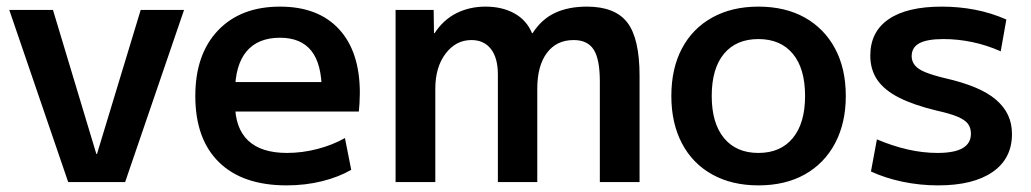

<svg xmlns="http://www.w3.org/2000/svg" viewBox="-20 -550 3114 580"><path d="M186 0 8 -520H140L271 -85H273L405 -520H536L358 0Z M846 10Q713 10 641.5 -60Q570 -130 570 -260Q570 -386 638.5 -458Q707 -530 826 -530Q941 -530 1004 -462Q1067 -394 1067 -269Q1067 -255 1066 -238Q1065 -221 1064 -213H638V-302H970L952 -275Q952 -357 920.5 -396.5Q889 -436 826 -436Q759 -436 724.5 -394.5Q690 -353 690 -272V-237Q690 -163 729.5 -125.5Q769 -88 847 -88Q893 -88 939 -100Q985 -112 1022 -133L1041 -37Q1003 -15 952.5 -2.5Q902 10 846 10Z M1175 0V-520H1290L1291 -450H1293Q1319 -490 1358.5 -510Q1398 -530 1447 -530Q1497 -530 1534 -509.5Q1571 -489 1587 -450H1589Q1616 -492 1656.5 -511Q1697 -530 1753 -530Q1838 -530 1875 -482Q1912 -434 1912 -321V0H1792V-304Q1792 -371 1773.5 -400Q1755 -429 1713 -429Q1661 -429 1632 -390Q1603 -351 1603 -282V0H1484V-325Q1484 -375 1463 -402Q1442 -429 1404 -429Q1357 -429 1326 -388Q1295 -347 1295 -282V0Z M2271 10Q2191 10 2131.5 -23Q2072 -56 2040 -117Q2008 -178 2008 -260Q2008 -343 2040 -403.5Q2072 -464 2131.5 -497Q2191 -530 2271 -530Q2352 -530 2411 -497Q2470 -464 2502.5 -403.5Q2535 -343 2535 -260Q2535 -178 2502.5 -117Q2470 -56 2411 -23Q2352 10 2271 10ZM2271 -88Q2338 -88 2375 -133Q2412 -178 2412 -260Q2412 -343 2375 -387.5Q2338 -432 2271 -432Q2204 -432 2167 -387.5Q2130 -343 2130 -260Q2130 -178 2167 -133Q2204 -88 2271 -88Z M2814 10Q2759 10 2706.5 -1Q2654 -12 2611 -32L2629 -129Q2676 -109 2722 -98.5Q2768 -88 2812 -88Q2863 -88 2888 -102.5Q2913 -117 2913 -146Q2913 -164 2904 -176Q2895 -188 2872.5 -197.5Q2850 -207 2809 -216Q2739 -233 2695 -255.5Q2651 -278 2630 -309Q2609 -340 2609 -382Q2609 -454 2664.5 -492Q2720 -530 2825 -530Q2877 -530 2926 -520.5Q2975 -511 3020 -491L3003 -395Q2960 -414 2916.5 -423Q2873 -432 2830 -432Q2781 -432 2757.5 -419.5Q2734 -407 2734 -380Q2734 -365 2743.5 -353Q2753 -341 2775 -332Q2797 -323 2834 -314Q2887 -302 2925.5 -286Q2964 -270 2988.5 -249Q3013 -228 3025 -202.5Q3037 -177 3037 -145Q3037 -71 2978.5 -30.5Q2920 10 2814 10Z"/></svg>

Font: M PLUS 2 SemiBold
Style: Regular
Weight: 600
Designer: Coji Morishita
Foundry: UNDERFOREST DESIGN
Version: Version 1.001